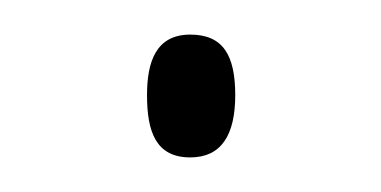

<svg xmlns="http://www.w3.org/2000/svg" viewBox="-20 -389 220 111"><path d="M65 -334C65 -313 70 -298 90 -298C108 -298 116 -311 116 -334C116 -357 109 -369 90 -369C70 -369 65 -353 65 -334Z"/></svg>

Font: Noto Sans Arabic UI XCn Th
Style: Regular
Weight: 100
Width: 2
Designer: Monotype Design Team, Nadine Chahine and Nizar Qandah
Foundry: Monotype Imaging Inc.
Version: Version 2.010